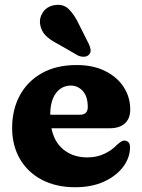

<svg xmlns="http://www.w3.org/2000/svg" viewBox="-20 -760 588 793"><path d="M517.9 -307.6Q517.9 -270.2 495.6 -250.2Q473.3 -230.2 432.7 -230.2H140.9V-286H309.3Q342.5 -286 342.5 -317.8Q342.5 -361.8 321.9 -384.2Q301.3 -406.6 272.1 -406.6Q248.5 -406.6 229.2 -393.3Q209.9 -380 198.7 -353.3Q187.5 -326.6 187.5 -285.8Q187.5 -198 229.6 -153.9Q271.8 -109.9 341.1 -109.9Q378.6 -109.9 409.9 -124.3Q441.3 -138.7 462.7 -161.5Q474.6 -171.9 481.5 -176Q488.5 -180.1 495.5 -179.3Q503.9 -178.9 510.5 -172.4Q517.1 -166 517.1 -150.9Q516.6 -108.3 488.5 -70.8Q460.4 -33.4 409.8 -10Q359.3 13.3 290.6 13.3Q211.4 13.3 152.8 -17.6Q94.2 -48.4 62.2 -103.7Q30.1 -159 30.1 -231.6Q30.1 -306.5 61.4 -365.1Q92.6 -423.7 152.3 -457.5Q211.9 -491.4 296.9 -491.4Q364.9 -491.4 414.5 -466.6Q464.1 -441.9 491 -400.2Q517.9 -358.6 517.9 -307.6ZM306 -659.6 346.6 -578.8Q352.7 -566.1 354.3 -554.7Q355.9 -543.3 347.2 -534Q339.5 -526 326.6 -525.7Q313.8 -525.3 301.7 -530.9L221.7 -577Q186 -595.3 168.3 -613.5Q150.7 -631.6 146 -657.9Q141.3 -684.9 157.1 -708.9Q172.9 -733 204 -738.6Q241 -745.1 264.2 -722.1Q287.5 -699.2 306 -659.6Z"/></svg>

Font: Fraunces SuperSoft
Style: Regular
Weight: 900
Version: Version 1.000;[b76b70a41]